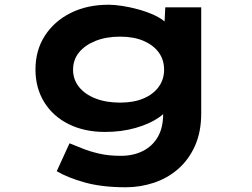

<svg xmlns="http://www.w3.org/2000/svg" viewBox="-20 -562 1067 812"><path d="M512 230Q411 230 338 209.5Q265 189 220 162L274 44Q297 53 327.5 65.5Q358 78 398.5 87.5Q439 97 491 97Q544 97 584.5 76.5Q625 56 647.5 17Q670 -22 670 -80V-129L700 -124Q692 -93 652.5 -65.5Q613 -38 553.5 -21Q494 -4 424 -4Q337 -4 270.5 -37Q204 -70 167 -130Q130 -190 130 -268Q130 -349 169.5 -410.5Q209 -472 278.5 -507Q348 -542 440 -542Q463 -542 496.5 -537Q530 -532 566 -522Q602 -512 633.5 -497.5Q665 -483 685 -463Q705 -443 706 -419L673 -411L679 -531H831V-83Q831 -4 804.5 55Q778 114 733 153Q688 192 630.5 211Q573 230 512 230ZM488 -128Q545 -128 586.5 -145.5Q628 -163 651 -194.5Q674 -226 674 -267Q674 -309 651.5 -340Q629 -371 587.5 -389Q546 -407 488 -407Q429 -407 384 -389Q339 -371 314 -340Q289 -309 289 -267Q289 -226 314 -194.5Q339 -163 384 -145.5Q429 -128 488 -128Z"/></svg>

Font: Lexend Zetta
Style: Bold
Weight: 700
Designer: Bonnie Shaver-Troup, Thomas Jockin
Foundry: Lexend
Version: Version 1.007